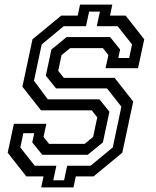

<svg xmlns="http://www.w3.org/2000/svg" viewBox="-20 -768 681 836"><path d="M159.5 48 169.5 0H94.5L13.5 -103L40.5 -229H182L169.5 -172L193.5 -141.5H348.5L385.5 -172L403.5 -257L379.5 -287.5H158.5L77.5 -390.5L121.5 -597L246.5 -700H318.5L328.5 -748H469L459 -700H527L608 -597L581 -471H439.5L452 -528L428 -558.5H285.5L248 -528L233.5 -459.5L258 -429H479L560 -326L512.5 -103L387.5 0H310L300 48ZM212 17H259L272.5 -46.5H374.5L471 -126L508.5 -303.5L446 -383H224L179.5 -438.5L204 -552.5L270 -606.5H459.5L503 -552.5L495 -515.5H542.5L555 -574.5L492 -654H401.5L415 -717.5H368L354.5 -654H257.5L161.5 -574.5L128 -416.5L188 -335.5H413L456.5 -281.5L428 -148L362 -94H164L120.5 -148L129 -188H81.5L68.5 -126L131 -46.5H225.5Z"/></svg>

Font: Tourney Thin Medium
Style: Italic
Weight: 500
Italic angle: -12°
Version: Version 1.015